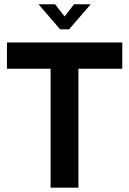

<svg xmlns="http://www.w3.org/2000/svg" viewBox="-20 -862 594 882"><path d="M212.3 0V-546.3H12V-667H541.7V-546.3H340.3V0ZM256.3 -727.3 157 -842.3H233.3L276.7 -786.3L320.3 -842.3H396.7L297.3 -727.3Z"/></svg>

Font: Vivano Light
Style: Regular
Weight: 300
Designer: Joe Prince, Josias Burgherr
Version: Version 2.064;September 19, 2022;FontCreator 14.0.0.2877 64-